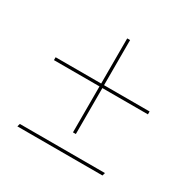

<svg xmlns="http://www.w3.org/2000/svg" viewBox="-128 -679 806 807"><g transform="rotate(30 275.0 -275.5)"><path d="M282 -332H503V-318H282V-95H268V-318H47V-332H268V-551H282ZM53 0 57 -14H470L466 0Z"/></g></svg>

Font: EauTestText Thin
Style: Italic
Weight: 250
Italic angle: -12°
Designer: Christian Thalmann (Catharsis Fonts)
Version: Version 0.001;PS 000.001;hotconv 1.0.88;makeotf.lib2.5.64775